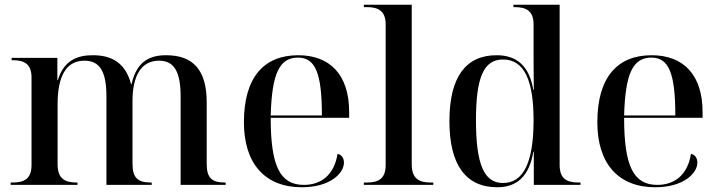

<svg xmlns="http://www.w3.org/2000/svg" viewBox="-20 -780 3032 810"><path d="M25 0H307V-10H302C251 -10 223 -29 223 -87V-341C223 -458 259 -524 336 -524C402 -524 429 -477 429 -373V0H620V-10H617C562 -10 539 -29 539 -89V-354C539 -459 575 -524 651 -524C715 -524 742 -477 742 -373V0H932V-10H929C874 -10 852 -29 852 -89V-349C852 -483 796 -547 681 -547C615 -547 557 -524 535 -425H533C509 -516 450 -547 372 -547C312 -547 251 -530 224 -442H222V-536H29V-526H34C85 -526 113 -508 113 -453V-84C113 -28 85 -10 34 -10H25Z M1253 10C1373 10 1431 -49 1431 -94C1431 -111 1423 -127 1404 -131C1390 -42 1335 0 1262 0C1161 0 1122 -80 1122 -283H1453V-307C1453 -466 1371 -547 1238 -547C1092 -547 1009 -452 1009 -264C1009 -91 1097 10 1253 10ZM1338 -293H1122C1127 -470 1159 -537 1237 -537C1311 -537 1338 -470 1338 -293Z M1515 0H1808V-10H1796C1745 -10 1717 -29 1717 -87V-760H1515V-750H1528C1578 -750 1607 -732 1607 -677V-84C1607 -28 1579 -10 1528 -10H1515Z M2078 10C2161 10 2213 -37 2230 -140H2232V0H2429V-10H2420C2369 -10 2341 -28 2341 -84V-760H2146V-750H2152C2202 -750 2231 -732 2231 -677V-580C2231 -545 2231 -475 2232 -401H2230C2213 -500 2162 -547 2075 -547C1945 -547 1876 -455 1876 -269C1876 -83 1946 10 2078 10ZM2102 -8C2022 -8 1988 -86 1988 -274C1988 -454 2021 -529 2102 -529C2191 -529 2231 -442 2231 -273C2231 -94 2188 -8 2102 -8Z M2744 10C2864 10 2922 -49 2922 -94C2922 -111 2914 -127 2895 -131C2881 -42 2826 0 2753 0C2652 0 2613 -80 2613 -283H2944V-307C2944 -466 2862 -547 2729 -547C2583 -547 2500 -452 2500 -264C2500 -91 2588 10 2744 10ZM2829 -293H2613C2618 -470 2650 -537 2728 -537C2802 -537 2829 -470 2829 -293Z"/></svg>

Font: Noto Serif Display Medium
Style: Regular
Weight: 500
Designer: Monotype Design Team
Foundry: Monotype Imaging Inc.
Version: Version 2.009